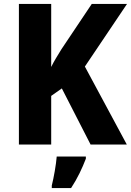

<svg xmlns="http://www.w3.org/2000/svg" viewBox="-20 -734 665 975"><path d="M624 0 411 -396 625 -714H446L292 -484C273 -453 254 -423 240 -394V-714H76V0H240V-247L294 -285L440 0ZM416 72V61H268C265 101 253 169 243 208V221H341C374 171 397 121 416 72Z"/></svg>

Font: Noto Sans Myanmar SemiCondensed ExtraBold
Style: Regular
Weight: 800
Width: 4
Designer: Monotype Design Team
Foundry: Monotype Imaging Inc.
Version: Version 2.107